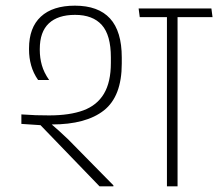

<svg xmlns="http://www.w3.org/2000/svg" viewBox="-20 -658 770 678"><path d="M607 -607.5H569.5V0H607ZM506.5 -597.5H730.5L726.5 -628H502ZM469.5 -628 473.5 -597.5H687L682.5 -628ZM380.5 0V-3.5L255.5 -130.5Q236.5 -150.5 220.8 -165.8Q205 -181 189.2 -195.2Q173.5 -209.5 153.5 -226.5V-237L55.5 -254V-220.5L123 -216L331.5 0ZM410 -455Q410 -547.5 368.5 -592.8Q327 -638 244.5 -638Q166 -638 124.2 -599.2Q82.5 -560.5 82.5 -487V-482.5Q82.5 -454 90 -427Q97.5 -400 114.5 -375.5H153.5Q135 -402 127.8 -427.8Q120.5 -453.5 120.5 -481V-485Q120.5 -545.5 152.5 -575.5Q184.5 -605.5 245 -605.5Q307.5 -605.5 339.5 -569.8Q371.5 -534 371.5 -455.5V-436Q371.5 -368 347 -327Q322.5 -286 274.2 -268.2Q226 -250.5 153.5 -250.5Q128.5 -250.5 106.5 -251.2Q84.5 -252 55.5 -254L91 -222.5Q111.5 -220.5 127.8 -219.5Q144 -218.5 163 -218.5Q284 -218.5 347 -268.2Q410 -318 410 -433.5Z"/></svg>

Font: Anek Devanagari Medium ExtraLight
Style: Regular
Weight: 250
Version: Version 1.003